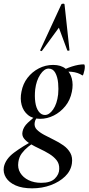

<svg xmlns="http://www.w3.org/2000/svg" viewBox="-66 -746 483 1047"><path d="M109 281Q55 281 19 265Q-17 249 -33.5 222.5Q-50 196 -45 165Q-36 121 11 86Q58 51 121 18L128 26Q108 38 88 54Q68 70 53 90Q38 110 34 138Q29 171 44.5 196.5Q60 222 90 236.5Q120 251 159 251Q210 251 233.5 227.5Q257 204 257 175Q258 147 242.5 127.5Q227 108 202.5 93Q178 78 151 65.5Q124 53 101 39.5Q78 26 65 9.5Q52 -7 57 -29Q62 -54 85 -76Q108 -98 141 -123L149 -116Q139 -111 131.5 -99.5Q124 -88 123 -76Q120 -54 135 -39Q150 -24 175 -10.5Q200 3 228 16.5Q256 30 280 47Q304 64 317.5 88Q331 112 326 146Q320 186 289 216Q258 246 211 263.5Q164 281 109 281ZM153 -98Q112 -98 86.5 -119Q61 -140 52 -173.5Q43 -207 51 -246Q59 -289 84 -321.5Q109 -354 145.5 -373Q182 -392 224 -392Q266 -392 291.5 -371.5Q317 -351 325.5 -318Q334 -285 326 -246Q317 -200 290 -167Q263 -134 227 -116Q191 -98 153 -98ZM179 -119Q203 -119 224 -149.5Q245 -180 251 -231Q254 -260 251 -293Q248 -326 235.5 -349Q223 -372 199 -372Q175 -372 153.5 -339.5Q132 -307 126 -259Q122 -221 126.5 -189Q131 -157 145 -138Q159 -119 179 -119ZM261 -346 260 -353Q290 -372 326.5 -383.5Q363 -395 391 -395Q396 -395 396.5 -385Q397 -375 394.5 -363Q392 -351 389 -342Q386 -333 383 -335Q359 -351 324.5 -354.5Q290 -358 261 -346ZM286 -721 313 -472Q313 -470 307.5 -469.5Q302 -469 301 -471L255 -595L163 -469Q162 -466 157 -468Q152 -470 153 -472L268 -721Q270 -726 278 -726Q286 -726 286 -721Z"/></svg>

Font: Cormorant Garamond Light SemiBold
Style: Italic
Weight: 600
Italic angle: -10°
Version: Version 4.001